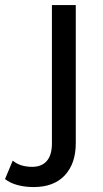

<svg xmlns="http://www.w3.org/2000/svg" viewBox="-112 -550 415 770"><path d="M-91.8 168 -61 94.2Q-31.2 119.1 17.1 119.1Q55.2 119.1 75.7 95.5Q96.2 71.8 96.2 25.9V-529.8H191.9V23.9Q191.9 106 147.9 153.1Q104 200.2 22.9 200.2Q-12.2 200.2 -42 192.1Q-71.8 184.1 -91.8 168Z"/></svg>

Font: Montserrat Medium
Style: Regular
Weight: 500
Designer: Julieta Ulanovsky
Foundry: Julieta Ulanovsky
Version: Version 7.200